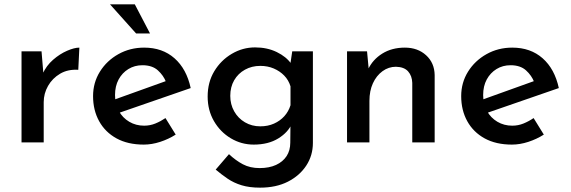

<svg xmlns="http://www.w3.org/2000/svg" viewBox="-20 -655 2625 883"><path d="M171 -419 181 -299 176 -315Q193 -353 224 -380Q255 -407 288.5 -421.5Q322 -436 345 -436L340 -334Q292 -337 256.5 -316Q221 -295 201 -260Q181 -225 181 -185V0H79V-419Z M641 10Q568 10 516 -18.5Q464 -47 436 -97.5Q408 -148 408 -213Q408 -275 439.5 -325.5Q471 -376 524.5 -406Q578 -436 643 -436Q727 -436 782.5 -387Q838 -338 857 -250L516 -132L492 -192L765 -290L744 -277Q732 -308 706 -331.5Q680 -355 635 -355Q599 -355 570.5 -337.5Q542 -320 525.5 -289.5Q509 -259 509 -218Q509 -176 526.5 -144.5Q544 -113 574.5 -95Q605 -77 643 -77Q670 -77 694.5 -87Q719 -97 741 -112L788 -36Q755 -15 716.5 -2.5Q678 10 641 10ZM486 -635H600L670 -501H606Z M1176 208Q1127 208 1091 197Q1055 186 1026.5 166.5Q998 147 972 125L1033 54Q1064 83 1097 100.5Q1130 118 1174 118Q1218 118 1249.5 103.5Q1281 89 1298 63Q1315 37 1315 1L1316 -108L1323 -88Q1306 -47 1260 -18.5Q1214 10 1147 10Q1090 10 1041.5 -19Q993 -48 964 -98Q935 -148 935 -211Q935 -277 965.5 -327.5Q996 -378 1046 -407.5Q1096 -437 1153 -437Q1209 -437 1253 -415.5Q1297 -394 1319 -362L1313 -345L1324 -419H1419V2Q1419 60 1388.5 106.5Q1358 153 1304 180.5Q1250 208 1176 208ZM1039 -214Q1039 -175 1057 -143Q1075 -111 1106.5 -92.5Q1138 -74 1177 -74Q1212 -74 1240 -86.5Q1268 -99 1287.5 -120.5Q1307 -142 1316 -171V-258Q1307 -287 1287 -307.5Q1267 -328 1239 -340Q1211 -352 1177 -352Q1138 -352 1106.5 -334.5Q1075 -317 1057 -286Q1039 -255 1039 -214Z M1668 -419 1677 -323 1673 -336Q1694 -381 1738 -408.5Q1782 -436 1842 -436Q1901 -436 1939.5 -401Q1978 -366 1979 -310V0H1876V-274Q1875 -306 1857 -326.5Q1839 -347 1801 -348Q1767 -348 1739 -327.5Q1711 -307 1695 -272Q1679 -237 1679 -191V0H1576V-419Z M2334 10Q2261 10 2209 -18.5Q2157 -47 2129 -97.5Q2101 -148 2101 -213Q2101 -275 2132.5 -325.5Q2164 -376 2217.5 -406Q2271 -436 2336 -436Q2420 -436 2475.5 -387Q2531 -338 2550 -250L2209 -132L2185 -192L2458 -290L2437 -277Q2425 -308 2399 -331.5Q2373 -355 2328 -355Q2292 -355 2263.5 -337.5Q2235 -320 2218.5 -289.5Q2202 -259 2202 -218Q2202 -176 2219.5 -144.5Q2237 -113 2267.5 -95Q2298 -77 2336 -77Q2363 -77 2387.5 -87Q2412 -97 2434 -112L2481 -36Q2448 -15 2409.5 -2.5Q2371 10 2334 10Z"/></svg>

Font: Josefin Sans Medium
Style: Regular
Weight: 500
Designer: Santiago Orozco
Foundry: Typemade
Version: Version 2.001